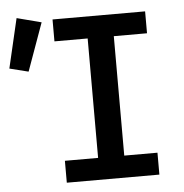

<svg xmlns="http://www.w3.org/2000/svg" viewBox="-167 -762 779 812"><g transform="rotate(-5 222.0 -356.0)"><path d="M84 0V-93H225V-600H84V-693H477V-600H336V-93H477V0ZM-36 -482 -116 -502 -67 -712 37 -685Z"/></g></svg>

Font: Ubuntu Sans Mono Medium
Style: Regular
Weight: 500
Monospace: yes
Designer: Dalton Maag Ltd
Foundry: Dalton Maag Ltd
Version: Version 1.006